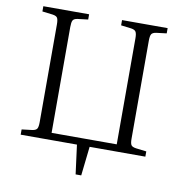

<svg xmlns="http://www.w3.org/2000/svg" viewBox="-93 -797 998 1045"><g transform="rotate(10 406.5 -274.5)"><path d="M394 161 373 0H62V-29L120 -36Q140 -39 146 -49Q152 -59 152 -85V-625Q152 -650 146.5 -660.5Q141 -671 120 -674L62 -681V-710H315V-681L257 -674Q237 -671 231.5 -660.5Q226 -650 226 -624V-39H586V-625Q586 -650 580 -660.5Q574 -671 554 -674L497 -681V-710H749V-681L692 -674Q672 -671 666 -661Q660 -651 660 -624V-83Q660 -58 666 -48.5Q672 -39 693 -36L751 -29V0H443L425 161Z"/></g></svg>

Font: Literata 36pt Light
Style: Regular
Weight: 300
Designer: Latin by Veronika Burian and Jose Scaglione. Greek by Irene Vlachou. Cyrillic by Vera Evstafieva.
Foundry: TypeTogether
Version: Version 3.002